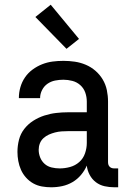

<svg xmlns="http://www.w3.org/2000/svg" viewBox="-20 -786 540 814"><path d="M197 8Q177 8 157.5 4.5Q138 1 121 -8.5Q104 -18 90.5 -33Q77 -48 69 -66Q61 -84 57.5 -103.5Q54 -123 54 -142Q54 -168 60.5 -193.5Q67 -219 83 -239.5Q99 -260 121 -274Q143 -288 167.5 -296Q192 -304 217.5 -307Q243 -310 269 -310H348V-355Q348 -375 341.5 -393.5Q335 -412 320.5 -425Q306 -438 287 -443Q268 -448 249 -448Q231 -448 213.5 -444.5Q196 -441 181.5 -431Q167 -421 158.5 -404.5Q150 -388 150 -370H60V-371Q60 -394 66.5 -416.5Q73 -439 86 -458Q99 -477 118 -491Q137 -505 158.5 -513.5Q180 -522 202.5 -525Q225 -528 249 -528Q273 -528 297 -524.5Q321 -521 343.5 -511.5Q366 -502 384.5 -486Q403 -470 415.5 -449Q428 -428 433 -404Q438 -380 438 -355V-99Q438 -93 439.5 -88Q441 -83 445 -79Q449 -75 454 -73.5Q459 -72 465 -72H481V8H465Q444 8 423.5 3.5Q403 -1 386.5 -13.5Q370 -26 360 -45Q350 -64 348 -84Q339 -63 323.5 -44.5Q308 -26 287.5 -14Q267 -2 244 3Q221 8 197 8ZM233 -72Q255 -72 277 -78Q299 -84 316 -99Q333 -114 340.5 -136Q348 -158 348 -180V-230H269Q255 -230 241 -229Q227 -228 213.5 -224.5Q200 -221 187.5 -215.5Q175 -210 164.5 -200.5Q154 -191 149 -178Q144 -165 144 -151Q144 -134 150.5 -118Q157 -102 169.5 -91Q182 -80 199 -76Q216 -72 233 -72ZM262 -579 130 -714 195 -766 315 -621Z"/></svg>

Font: Iosevka SS18 Medium
Style: Regular
Weight: 500
Monospace: yes
Designer: Belleve Invis
Foundry: Belleve Invis
Version: Version 25.1.1; ttfautohint (v1.8.4)